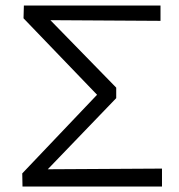

<svg xmlns="http://www.w3.org/2000/svg" viewBox="-20 -678 650 698"><path d="M61.8 0 60.9 -47.6 359.5 -361.5 351.4 -314.2 65.5 -611.5 66.8 -658H563.5V-602.2L127.1 -604.9L138.8 -629.6L402.5 -359.4V-321.2L123.8 -31.6L110.5 -62.4L568.9 -65.1V0Z"/></svg>

Font: Ysabeau
Style: Bold
Weight: 700
Designer: Christian Thalmann (Catharsis Fonts)
Version: Version 2.000;gftools[0.9.27.dev2+g8671c4b]